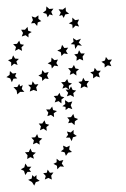

<svg xmlns="http://www.w3.org/2000/svg" viewBox="-44 -311 394 600"><path d="M306 -125 299 -115 304 -104 293 -107 283 -100V-111L273 -118L284 -122L287 -133L294 -124ZM271 -90 264 -81 268 -69 257 -73 247 -66V-78L238 -85L249 -88L252 -99L259 -90ZM234 -58 227 -48 230 -37 219 -41 208 -35 210 -47 201 -55 212 -57 216 -68 222 -58ZM194 -28 185 -20 187 -8 176 -14 165 -10 169 -21 161 -31H172L178 -41L183 -30ZM159 2 170 9 182 6 177 18 182 30 170 26 161 33V23L151 21L160 14ZM185 45 189 57 200 61 190 68 189 80 180 72 169 74 173 64 166 56 178 55ZM186 95V107L196 114L184 118L180 130L174 119H162L169 110L165 100L177 103ZM174 144 172 156 181 164 169 166 162 176 158 165 146 162 155 155 153 144 164 149ZM154 189 149 200 156 210 144 209 135 218 134 207 123 201 133 196V185L142 192ZM123 228 116 238 118 250 107 245 96 250 99 239 91 230 102 229 105 219 112 229ZM80 254 68 258 63 269 56 258 44 251 55 247 57 236 63 242 70 236V247ZM35 236 31 223 21 218 32 212 35 200 42 210H54L47 218L53 226H42ZM41 186 42 174 34 165 46 164 51 153 56 164 68 166 59 174 62 185 51 180ZM59 140 62 128 54 119 66 118 72 108 76 119 88 122 79 130 80 141 70 135ZM81 96 84 84 77 75H88L95 65L99 76L110 79L101 86L102 98L92 91ZM104 52 107 41 100 31H112L119 22L122 33L134 36L124 43L125 55L115 48ZM127 9 131 -2 124 -11 136 -12 142 -21 146 -10 157 -7 148 0V12L139 5ZM151 -34 155 -45 147 -54 159 -55 166 -64 170 -53 181 -50 171 -43 172 -31 162 -38ZM174 -77 177 -88 169 -98H181L187 -108L192 -97L203 -95L194 -87L195 -75L185 -82ZM195 -121 196 -133 188 -141 199 -143 203 -154 209 -144H221L214 -134L216 -122L205 -127ZM212 -168 199 -170 191 -158 189 -172 177 -173 186 -181 184 -192 195 -185 209 -190 202 -178ZM169 -162 162 -152 168 -142 156 -144 148 -136 146 -148 135 -153 146 -158 150 -171 157 -161ZM137 -125 132 -114 138 -104 126 -106 118 -97 116 -108 105 -113 116 -119 117 -131 126 -123ZM108 -86 103 -75 108 -64 97 -66 88 -58 87 -69 76 -75 86 -80 88 -92 96 -83ZM76 -48 69 -38 72 -26 61 -30 49 -25 52 -37 44 -46H55L58 -57L65 -47ZM32 -24H19L10 -16L8 -28L-2 -39H10L16 -49L19 -41L27 -45L24 -33ZM-7 -54 -12 -66 -24 -70 -14 -77 -13 -89 -4 -81 7 -83 3 -73 10 -66 -2 -65ZM-9 -104V-116L-19 -123L-7 -127L-3 -138L3 -128L15 -127L7 -119L11 -108L0 -112ZM3 -152 6 -164 -3 -173 9 -174 16 -184 20 -173 31 -171 23 -163 25 -152 14 -158ZM24 -197 28 -208 22 -218H34L42 -227L44 -215L55 -211L45 -205V-194L36 -201ZM53 -238 59 -248 55 -260 66 -256 76 -263V-252L85 -245L74 -241L72 -230L64 -239ZM90 -271 100 -279 101 -291 110 -283 123 -284 116 -274 121 -263 111 -266 105 -257 101 -268ZM139 -282 152 -281 161 -288 162 -276 172 -268 160 -266 155 -255 150 -264 141 -261 146 -272ZM182 -256 191 -248 203 -250 198 -239 203 -228 192 -231 183 -222 182 -234 171 -238 182 -244Z"/></svg>

Font: Santa christmas start
Style: Regular
Weight: 400
Designer: MUHAMMAD YONI
Version: Version 001.000